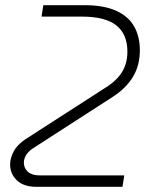

<svg xmlns="http://www.w3.org/2000/svg" viewBox="-20 -720 583 740"><path d="M120 0Q71 0 45 -25Q19 -50 19 -86Q19 -111 33 -137Q47 -163 79 -184L388 -383Q431 -410 451 -443.5Q471 -477 471 -521Q471 -588 428.5 -622Q386 -656 296 -656H140L147 -700H307Q379 -700 426.5 -679Q474 -658 496.5 -619Q519 -580 519 -526Q519 -468 492.5 -424Q466 -380 415 -347L105 -147Q89 -136 80.5 -122Q72 -108 72 -93Q72 -72 87.5 -58Q103 -44 133 -44H459L452 0Z"/></svg>

Font: MuseoModerno Thin ExtraLight
Style: Italic
Weight: 250
Italic angle: -9°
Version: Version 1.003